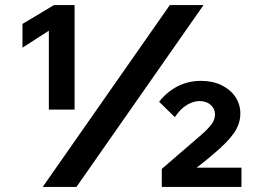

<svg xmlns="http://www.w3.org/2000/svg" viewBox="-20 -735 1016 755"><path d="M280.7 0H148L647.7 -715H780.3ZM929.5 0H616.2V-70.8L772.2 -205.4Q800 -229.9 812.7 -247.5Q825.4 -265.2 825.4 -284.6Q825.4 -307.6 808.3 -322.6Q791.3 -337.6 764.8 -337.6Q741.1 -337.6 715.5 -322.7Q690 -307.8 667.5 -274.4L605.7 -334.9Q637.3 -374.8 679 -395.9Q720.8 -417 770.4 -417Q816.3 -417 851 -400.1Q885.6 -383.2 905.4 -354.1Q925.1 -325.1 925.1 -288.3Q925.1 -247.9 899.9 -211.6Q874.6 -175.3 818.7 -128.7Q796.9 -109.9 777 -94.2Q757 -78.4 737.9 -63.9L733.5 -75.7H929.5ZM192.1 -715H273.3V-304H172.1V-614.2L68.4 -547.6V-641Z"/></svg>

Font: Wix Madefor Display
Style: Regular
Weight: 400
Designer: Dalton Maag Ltd
Foundry: Dalton Maag Ltd
Version: Version 3.100